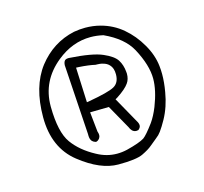

<svg xmlns="http://www.w3.org/2000/svg" viewBox="-74 -662 648 611"><g transform="rotate(-15 250.0 -356.0)"><path d="M336.9 -250.5 289.6 -335 296.4 -338.9Q326.2 -358.4 336.9 -374Q345.7 -386.2 345.7 -404.3Q345.7 -407.2 345.2 -410.6Q343.3 -433.6 332.5 -450.7Q321.8 -467.3 290 -481Q257.8 -495.6 179.7 -500.5Q170.4 -500.5 166.5 -496.6Q162.1 -491.7 161.6 -481.4L176.3 -251Q176.3 -248.5 176.3 -246.6Q176.3 -233.4 182.6 -226.6Q187 -222.2 194.3 -220.2Q200.7 -220.7 206.5 -228Q210 -232.9 210 -238.5Q210 -244.1 207.5 -251L200.7 -315.9L262.7 -316.9L306.6 -238.8Q309.6 -231 314 -226.6Q319.8 -220.7 328.1 -220.7Q331.1 -220.7 334.5 -221.7Q342.3 -228 342.3 -235.1Q342.3 -242.2 336.9 -250.5ZM422.4 -367.7Q422.4 -329.6 402.8 -279.3Q391.6 -251.5 378.4 -232.9Q353.5 -199.2 342.3 -191.4Q326.2 -181.2 283.2 -170.4Q266.6 -166.5 250 -166.5Q215.8 -166.5 184.1 -184.1Q136.7 -209.5 111.3 -245.1Q85.4 -281.2 84.5 -364.7Q84.5 -365.7 84.5 -367.2Q84.5 -450.2 151.9 -504.9Q203.6 -546.9 263.7 -546.9Q283.7 -546.9 305.2 -542Q368.2 -513.2 392.1 -468.8Q422.4 -412.1 422.4 -367.7ZM325.7 -142.6Q348.1 -153.3 359.4 -163.1Q371.6 -173.3 379.9 -179.9Q388.2 -186.5 391.1 -189.5Q394 -192.4 398.9 -198.7Q408.2 -211.4 419.9 -232.4Q440.4 -269.5 448.2 -316.4Q453.6 -347.2 453.6 -374Q453.6 -388.2 452.1 -400.9Q448.2 -438 426.8 -474.6Q405.8 -511.2 375.2 -537.1Q344.7 -563 304.7 -573.7Q280.8 -580.1 254.9 -580.1Q236.8 -580.1 217.3 -576.7Q145.5 -561 98.6 -501Q52.2 -440.4 52.2 -339.4Q52.2 -238.3 119.4 -185.3Q186.5 -132.3 245.1 -132.3Q303.7 -132.3 325.7 -142.6ZM256.8 -457.5H255.9Q256.3 -457.5 256.8 -457.5ZM256.8 -457.5Q257.8 -457.5 261 -457.5Q264.2 -457.5 269.8 -457Q275.4 -456.5 281.2 -454.6Q293 -451.7 300.8 -443.4Q311.5 -432.6 311.5 -411.6Q311.5 -383.8 292 -373Q272.5 -362.3 208.5 -351.1L199.2 -349.6L194.3 -464.8L203.6 -464.4Q235.8 -462.4 256.8 -457.5Z"/></g></svg>

Font: NaikaiFont
Style: Light
Weight: 300
Version: Version 1.89